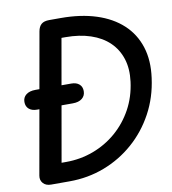

<svg xmlns="http://www.w3.org/2000/svg" viewBox="-98 -1013 986 1098"><g transform="rotate(-10 395.5 -464.0)"><path d="M109.5 0Q79.5 0 63.5 -18Q47.5 -36 52 -62L196 -875Q201 -902 216.2 -915.2Q231.5 -928.5 262 -928.5H329.5Q445 -928.5 535 -899.5Q625 -870.5 684.8 -815.2Q744.5 -760 770 -680.5Q795.5 -601 781.5 -500.5Q767 -390 717.2 -298.2Q667.5 -206.5 591.2 -139.8Q515 -73 419.5 -36.5Q324 0 216.5 0ZM104.5 -436Q75 -436 58 -450.8Q41 -465.5 41 -491.5Q41 -518 60.8 -533.5Q80.5 -549 115 -549H323.5Q352.5 -549 369.2 -534.5Q386 -520 386 -494.5Q386 -467.5 366.5 -451.8Q347 -436 312.5 -436ZM190 -112.5H216.5Q299.5 -112.5 374.8 -140.5Q450 -168.5 510 -220.2Q570 -272 609 -343.2Q648 -414.5 659 -501Q668.5 -574.5 650 -632.8Q631.5 -691 589 -732Q546.5 -773 482.2 -794.5Q418 -816 336.5 -816H313.5Z"/></g></svg>

Font: Edu AU VIC WA NT Pre SemiBold
Style: Regular
Weight: 600
Designer: Tina and Corey Anderson, Eben Sorkin, Mirko Velimirovic
Foundry: Google for Education
Version: Version 1.001